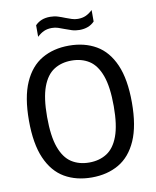

<svg xmlns="http://www.w3.org/2000/svg" viewBox="-99 -1004 882 1089"><g transform="rotate(-10 341.5 -460.0)"><path d="M341.5 9.5Q252 9.5 185.2 -29.2Q118.5 -68 81.8 -151.8Q45 -235.5 45 -370Q45 -504.5 82 -588.2Q119 -672 185.8 -710.8Q252.5 -749.5 341.5 -749.5Q431 -749.5 497.8 -710.8Q564.5 -672 601.2 -588.2Q638 -504.5 638 -370Q638 -235.5 601 -151.8Q564 -68 497.2 -29.2Q430.5 9.5 341.5 9.5ZM341.5 -76.5Q400 -76.5 443 -104Q486 -131.5 509.5 -195Q533 -258.5 533 -367Q533 -478.5 509.5 -543.2Q486 -608 443 -635.8Q400 -663.5 341.5 -663.5Q283 -663.5 240 -636Q197 -608.5 173.5 -545Q150 -481.5 150 -373Q150 -261.5 173.5 -196.8Q197 -132 240 -104.2Q283 -76.5 341.5 -76.5ZM417.5 -826.5Q394 -826.5 373.5 -833Q353 -839.5 333.5 -847Q316.5 -854 299.2 -859.5Q282 -865 264 -865Q237.5 -865 217.8 -856Q198 -847 179 -829V-895.5Q195 -912 216 -920.5Q237 -929 265.5 -929Q289 -929 309.5 -922.5Q330 -916 349.5 -908Q366.5 -901.5 383.8 -895.8Q401 -890 419 -890Q445.5 -890 465.2 -899Q485 -908 504 -926V-860Q472 -826.5 417.5 -826.5Z"/></g></svg>

Font: Encode Sans SemiCondensed SemiCondensed Medium
Style: Regular
Weight: 500
Width: 4
Designer: Multiple Designers
Foundry: Impallari Type
Version: Version 3.000; ttfautohint (v1.8.3) -l 8 -r 50 -G 200 -x 14 